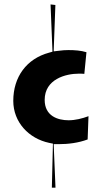

<svg xmlns="http://www.w3.org/2000/svg" viewBox="-20 -780 462 875"><path d="M40.5 -320.3C40.5 -223.1 111.3 -148.4 204.1 -128.9L221.2 -125.5L216.3 75.2H232.9L224.6 -123H246.6C292 -123 337.4 -128.9 379.4 -144.5L383.3 -250.5C354.5 -239.7 322.8 -231.9 292.5 -231.9C243.7 -231.9 183.6 -251 183.6 -324.7C183.6 -419.4 279.8 -444.3 338.9 -444.3C347.2 -444.3 355.5 -444.3 364.3 -443.4L374 -542C348.6 -549.8 320.8 -551.8 291.5 -551.8C277.3 -551.8 263.7 -550.8 249.5 -548.8L224.6 -545.9L232.4 -757.3L210.4 -759.8L219.2 -544.4L203.6 -540C101.1 -512.2 40.5 -429.7 40.5 -320.3Z"/></svg>

Font: Luckiest Guy
Style: Regular
Weight: 400
Designer: Astigmatic (AOETI)
Foundry: Astigmatic (AOETI)
Version: Version 1.001